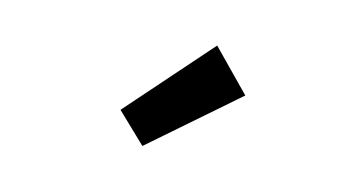

<svg xmlns="http://www.w3.org/2000/svg" viewBox="-36 -845 632 338"><g transform="rotate(10 280.0 -676.5)"><path d="M231 -578 182 -634 330 -775 394 -697Z"/></g></svg>

Font: Ubuntu Sans Mono Medium
Style: Regular
Weight: 500
Monospace: yes
Designer: Dalton Maag Ltd
Foundry: Dalton Maag Ltd
Version: Version 1.006